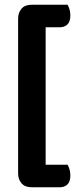

<svg xmlns="http://www.w3.org/2000/svg" viewBox="-20 -675 326 816"><path d="M267 -655Q272 -647 275.5 -635Q279 -623 279 -609Q279 -583 266.5 -571Q254 -559 233 -559H174V25H267Q272 33 275.5 45Q279 57 279 71Q279 97 266.5 109Q254 121 233 121H116Q86 121 71.5 104Q57 87 57 62V-596Q57 -621 71.5 -638Q86 -655 116 -655Z"/></svg>

Font: Baloo 2 SemiBold
Style: Regular
Weight: 600
Designer: Sarang Kulkarni and Ek Type
Foundry: Ek Type
Version: Version 1.640;hotconv 1.0.111;makeotfexe 2.5.65597; ttfautoh